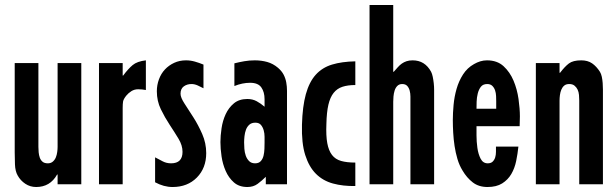

<svg xmlns="http://www.w3.org/2000/svg" viewBox="-20 -739 2465 770"><path d="M211 -39H209Q181 11 125 11Q101 11 81.5 -2Q62 -15 51 -35Q41 -52 40 -80Q39 -108 39 -128V-486H134V-150Q134 -140 135 -128.5Q136 -117 139.5 -107Q143 -97 150.5 -90.5Q158 -84 172 -84Q184 -84 192 -91Q200 -98 204 -108Q208 -118 209.5 -129.5Q211 -141 211 -150V-486H306V0H211Z M377 -486H472V-436H474Q494 -463 512 -478Q530 -493 565 -497V-378Q550 -381 534 -381Q519 -381 507 -373.5Q495 -366 486 -355Q475 -341 473.5 -331.5Q472 -322 472 -306V0H377Z M602 -108Q617 -100 632.5 -92Q648 -84 666 -84Q712 -84 712 -130Q712 -156 696 -182.5Q680 -209 660.5 -238.5Q641 -268 625 -301Q609 -334 609 -373Q609 -398 617.5 -421Q626 -444 641.5 -460.5Q657 -477 678.5 -487Q700 -497 726 -497Q744 -497 761.5 -492Q779 -487 796 -480V-385Q785 -391 772.5 -396.5Q760 -402 748 -402Q730 -402 717 -392.5Q704 -383 704 -363Q704 -348 720 -323.5Q736 -299 755.5 -268.5Q775 -238 791 -201.5Q807 -165 807 -125Q807 -65 769.5 -27Q732 11 672 11Q637 11 602 -8Z M1046 -30Q1030 -14 1013 -1.5Q996 11 972 11Q939 11 918 -7.5Q897 -26 885 -53.5Q873 -81 868.5 -112Q864 -143 864 -169Q864 -194 868.5 -224.5Q873 -255 885 -281Q897 -307 918 -324.5Q939 -342 972 -342Q993 -342 1009.5 -333Q1026 -324 1041 -311V-341Q1041 -370 1028 -388.5Q1015 -407 983 -407Q952 -407 920 -394V-485Q940 -490 960 -493.5Q980 -497 1002 -497Q1028 -497 1051.5 -490.5Q1075 -484 1095 -467Q1110 -454 1117.5 -439.5Q1125 -425 1128 -408.5Q1131 -392 1131 -374.5Q1131 -357 1131 -339V0H1046ZM1003 -84Q1018 -84 1026 -93Q1034 -102 1037 -115Q1040 -128 1040.5 -142.5Q1041 -157 1041 -167Q1041 -177 1041 -190.5Q1041 -204 1037.5 -216.5Q1034 -229 1026.5 -238Q1019 -247 1004 -247Q989 -247 980 -239Q971 -231 966.5 -219Q962 -207 960.5 -193Q959 -179 959 -168Q959 -157 960 -142.5Q961 -128 965.5 -115Q970 -102 979 -93Q988 -84 1003 -84Z M1405 -398Q1375 -398 1353.5 -391Q1332 -384 1318 -366.5Q1304 -349 1297 -319Q1290 -289 1289 -242Q1287 -195 1292.5 -165Q1298 -135 1311.5 -117.5Q1325 -100 1348 -93.5Q1371 -87 1405 -87V7Q1356 8 1315.5 -3Q1275 -14 1247 -42Q1219 -70 1204 -117.5Q1189 -165 1191 -239Q1193 -312 1206.5 -361Q1220 -410 1246 -439Q1272 -468 1311.5 -480Q1351 -492 1405 -493Z M1462 -719H1557V-451H1559Q1568 -461 1575.5 -469.5Q1583 -478 1591.5 -484Q1600 -490 1610.5 -493.5Q1621 -497 1635 -497Q1684 -497 1709 -451Q1713 -443 1715.5 -431Q1718 -419 1719.5 -405.5Q1721 -392 1721 -379.5Q1721 -367 1721 -358V0H1626V-331Q1626 -340 1626 -352Q1626 -364 1623 -375.5Q1620 -387 1613 -394.5Q1606 -402 1593 -402Q1581 -402 1573.5 -394.5Q1566 -387 1562.5 -375.5Q1559 -364 1558 -352Q1557 -340 1557 -331V0H1462Z M2059 -151Q2056 -122 2050 -93Q2044 -64 2030.5 -41Q2017 -18 1994 -3.5Q1971 11 1935 11Q1900 11 1876 -7.5Q1852 -26 1835 -55Q1822 -76 1814.5 -101.5Q1807 -127 1803 -153.5Q1799 -180 1797.5 -207Q1796 -234 1796 -258Q1796 -285 1799 -318Q1802 -351 1811 -382.5Q1820 -414 1837 -440.5Q1854 -467 1881 -482Q1893 -489 1906 -493Q1919 -497 1933 -497Q1974 -497 1999.5 -473.5Q2025 -450 2039.5 -415.5Q2054 -381 2059.5 -342Q2065 -303 2065 -272Q2065 -262 2064.5 -252.5Q2064 -243 2064 -233H1891Q1891 -221 1891 -196Q1891 -171 1894.5 -146Q1898 -121 1907.5 -102.5Q1917 -84 1936 -84Q1949 -84 1956 -91Q1963 -98 1966 -108Q1969 -118 1969 -130Q1969 -142 1969 -151ZM1970 -333Q1970 -342 1969.5 -354Q1969 -366 1965.5 -376.5Q1962 -387 1954.5 -394.5Q1947 -402 1934 -402Q1917 -402 1908.5 -391Q1900 -380 1896 -364Q1892 -348 1891.5 -331.5Q1891 -315 1891 -303H1970Z M2129 -486H2224V-447H2226Q2245 -472 2261.5 -484.5Q2278 -497 2311 -497Q2337 -497 2354.5 -485Q2372 -473 2386 -451Q2391 -443 2393.5 -431Q2396 -419 2397 -406Q2398 -393 2398 -380Q2398 -367 2398 -358V0H2303V-336Q2303 -346 2302 -358Q2301 -370 2296.5 -379.5Q2292 -389 2284 -395.5Q2276 -402 2263 -402Q2250 -402 2242.5 -395.5Q2235 -389 2231 -379Q2227 -369 2225.5 -357.5Q2224 -346 2224 -336V0H2129Z"/></svg>

Font: Osterbar
Style: Regular
Weight: 500
Width: 3
Designer: Peter Wiegel, Basierend auf Erbar schmal-halbfette Grotesk v. Jacob Erbar
Foundry: Peter Wiegel
Version: Version 1.0